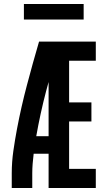

<svg xmlns="http://www.w3.org/2000/svg" viewBox="-20 -944 540 964"><path d="M39 0V-74Q39 -130 47 -186Q55 -242 65.5 -297.5Q76 -353 88.5 -408Q101 -463 115.5 -517.5Q130 -572 145 -626.5Q160 -681 176 -735H224V-723L275 -710Q241 -599 211.5 -486.5Q182 -374 162 -260H224V-172H149Q146 -147 144 -122.5Q142 -98 142 -74V0ZM224 0V-735H461V-639H327V-430H439V-334H327V-96H461V0ZM100 -846V-924H400V-846Z"/></svg>

Font: Zed Mono
Style: Bold
Weight: 700
Monospace: yes
Designer: Belleve Invis
Foundry: Belleve Invis
Version: Version 1.0.0; ttfautohint (v1.8.4)